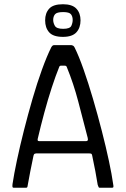

<svg xmlns="http://www.w3.org/2000/svg" viewBox="-20 -886 593 906"><path d="M45 0Q40 0 39 -3.5Q38 -7 39 -17Q46 -64 60 -130Q74 -196 93 -271Q112 -346 133.5 -420Q155 -494 178 -557.5Q201 -621 222 -663Q225 -668 228 -670.5Q231 -673 235 -673H317Q322 -672 325.5 -670Q329 -668 332 -662Q352 -622 374.5 -558Q397 -494 419 -419Q441 -344 460.5 -268Q480 -192 494 -126.5Q508 -61 514 -17Q516 -7 515 -3.5Q514 0 508 0H451Q447 0 445.5 -2.5Q444 -5 441 -14Q437 -41 430 -77.5Q423 -114 415 -152Q414 -158 411.5 -160Q409 -162 402 -162H150Q144 -161 142 -159.5Q140 -158 138 -151Q130 -114 123 -77.5Q116 -41 111 -13Q110 -5 108.5 -2.5Q107 0 102 0ZM165 -220H386Q391 -220 393.5 -223Q396 -226 394 -235Q372 -320 349.5 -406Q327 -492 295 -570Q293 -576 286 -576H267Q261 -576 259 -569Q243 -530 224.5 -473.5Q206 -417 189 -354Q172 -291 158 -231Q157 -227 158 -223.5Q159 -220 165 -220ZM360 -790Q360 -755 340.5 -733.5Q321 -712 277 -712Q231 -712 212 -733.5Q193 -755 193 -790Q193 -824 212 -845Q231 -866 277 -866Q321 -866 340.5 -845Q360 -824 360 -790ZM323 -792Q323 -808 315 -818.5Q307 -829 278 -829Q248 -829 239.5 -818.5Q231 -808 231 -792Q231 -778 239 -764Q247 -750 278 -750Q310 -750 316.5 -764Q323 -778 323 -792Z"/></svg>

Font: Glory
Style: Regular
Weight: 400
Designer: Robert Leuschke
Foundry: Robert Leuschke
Version: Version 1.011